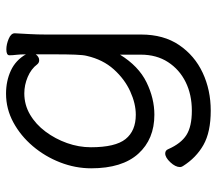

<svg xmlns="http://www.w3.org/2000/svg" viewBox="-60 -466 701 620"><g transform="rotate(-90 290.0 -155.5)"><path d="M424 -118Q387 -58 335 -32.5Q283 -7 230 -7Q151 -7 104 -59Q57 -111 57 -211Q57 -262 76 -311Q95 -360 128.5 -399.5Q162 -439 205.5 -462.5Q249 -486 298 -486Q339 -486 372.5 -470.5Q406 -455 425 -422Q425 -441 423.5 -453Q422 -465 422 -475Q422 -485 441 -485Q457 -485 475 -477.5Q493 -470 493 -458V-457Q492 -438 490.5 -411Q489 -384 489 -358V-50Q489 23 455 73Q421 123 365.5 149Q310 175 243 175Q174 175 132.5 151.5Q91 128 64 85Q61 80 61 76Q61 61 76.5 44.5Q92 28 105 28Q115 28 119 38Q137 79 164.5 96.5Q192 114 243 114Q295 114 335.5 94Q376 74 400 37Q424 0 424 -51ZM425 -390Q417 -379 406 -379Q398 -379 393 -385Q378 -405 352 -416Q326 -427 299 -427Q262 -427 230.5 -408.5Q199 -390 175.5 -358.5Q152 -327 138.5 -289Q125 -251 125 -212Q125 -133 151.5 -100Q178 -67 230 -67Q266 -67 305.5 -85Q345 -103 376.5 -138Q408 -173 420 -225Q423 -236 424 -263Q425 -290 425 -324Q425 -358 425 -390Z"/></g></svg>

Font: QiushuiShotai
Style: Regular
Weight: 600
Designer: Fontworks Inc.
Foundry: Fontworks Inc.
Version: Version 1.250